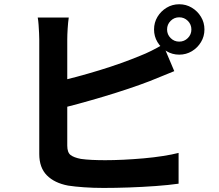

<svg xmlns="http://www.w3.org/2000/svg" viewBox="-20 -850 1040 912"><path d="M773.6 -710Q773.6 -686 790.5 -669.2Q807.3 -652.3 831.3 -652.3Q855.2 -652.3 872.2 -669.2Q889.1 -686 889.1 -710Q889.1 -733.9 872.2 -750.9Q855.2 -767.8 831.3 -767.8Q807.3 -767.8 790.5 -750.9Q773.6 -733.9 773.6 -710ZM711.7 -710Q711.7 -742.9 728 -770Q744.3 -797.1 771.4 -813.4Q798.4 -829.8 831.3 -829.8Q864.2 -829.8 891.3 -813.4Q918.4 -797.1 934.7 -770Q951.1 -742.9 951.1 -710Q951.1 -677.1 934.7 -650.1Q918.4 -623 891.3 -606.7Q864.2 -590.4 831.3 -590.4Q798.4 -590.4 771.4 -606.7Q744.3 -623 728 -650.1Q711.7 -677.1 711.7 -710ZM306.6 -766.8Q303.3 -744.4 301.4 -714.4Q299.5 -684.3 299.5 -662.7Q299.5 -647.8 299.5 -610.2Q299.5 -572.5 299.5 -521.9Q299.5 -471.2 299.5 -415.6Q299.5 -360 299.5 -308.6Q299.5 -257.1 299.5 -217.1Q299.5 -177.1 299.5 -158.3Q299.5 -126 315.1 -113.8Q330.8 -101.6 364.3 -95.2Q387 -91.9 416.9 -90.5Q446.8 -89.1 479.8 -89.1Q519 -89.1 566.5 -91.3Q613.9 -93.6 662.5 -97.9Q711.2 -102.2 754.2 -109Q797.3 -115.7 828.3 -123.7V22.5Q781.5 29.2 719.1 33.7Q656.7 38.2 592.1 40.5Q527.6 42.7 472 42.7Q423.4 42.7 379.7 39.6Q336 36.6 303.6 31.6Q238.8 19.4 202.7 -17.1Q166.5 -53.6 166.5 -118.4Q166.5 -147 166.5 -193.5Q166.5 -239.9 166.5 -296.3Q166.5 -352.7 166.5 -410.5Q166.5 -468.3 166.5 -519.7Q166.5 -571.2 166.5 -609.1Q166.5 -647.1 166.5 -662.7Q166.5 -674.2 165.6 -693Q164.7 -711.9 163.3 -731.8Q162 -751.7 159.2 -766.8ZM240.8 -459.9Q289 -470.5 343.2 -485Q397.3 -499.5 452 -516.2Q506.7 -532.9 556.3 -550.7Q605.9 -568.5 645.1 -584.8Q671.9 -595.3 698.3 -608.4Q724.8 -621.4 754.2 -638.9L807.8 -512.1Q779 -500.7 747.4 -487.5Q715.8 -474.3 691.2 -464.7Q646.8 -447.6 590.6 -428.7Q534.3 -409.8 473.3 -391.5Q412.3 -373.3 352.6 -357Q292.9 -340.8 241.6 -329Z"/></svg>

Font: Shanggu Sans SC VF
Style: Regular
Weight: 250
Designer: GuiWonder
Version: Version 1.021